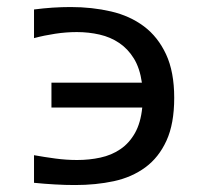

<svg xmlns="http://www.w3.org/2000/svg" viewBox="-20 -517 590 543"><path d="M76.2 -78.1V0C96 2 115.7 3.5 135.3 4.6C154.8 5.8 173.8 6.3 192.4 6.3C231.4 6.3 268 2.7 302 -4.6C336 -12 365.7 -25 391.1 -43.7C416.5 -62.4 436.4 -87.6 450.9 -119.4C465.4 -151.1 472.7 -191.4 472.7 -240.2C472.7 -289.4 465 -330.4 449.7 -363.3C434.4 -396.2 413.6 -422.5 387.2 -442.4C360.8 -462.2 329.8 -476.3 294.2 -484.6C258.5 -492.9 220.4 -497.1 179.7 -497.1C163.1 -497.1 146.1 -496.5 128.7 -495.4C111.2 -494.2 93.8 -492.5 76.2 -490.2V-409.2C95.7 -414.4 115.7 -418.5 136.2 -421.6C156.7 -424.7 177.1 -426.3 197.3 -426.3C219.7 -426.3 241.2 -423.9 261.7 -419.2C282.2 -414.5 300.7 -406.6 317.1 -395.5C333.6 -384.4 347.4 -369.8 358.6 -351.6C369.9 -333.3 377.4 -310.5 381.3 -283.2H125.5V-212.9H382.3C379.4 -183.9 372.5 -159.8 361.6 -140.6C350.7 -121.4 336.9 -106.2 320.3 -95C303.7 -83.7 284.9 -75.8 263.9 -71.3C242.9 -66.7 221 -64.5 198.2 -64.5C178.1 -64.5 157.6 -65.8 137 -68.6C116.3 -71.4 96 -74.5 76.2 -78.1Z"/></svg>

Font: CodeNewRoman Nerd Font Mono
Style: Regular
Weight: 400
Monospace: yes
Designer: Sam Radian
Foundry: Code New Roman
Version: Version 2.00 November 29, 2014;Nerd Fonts 3.2.1